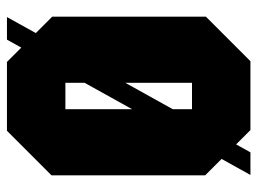

<svg xmlns="http://www.w3.org/2000/svg" viewBox="-114 -626 740 552"><g transform="rotate(90 256.0 -350.0)"><path d="M28 -130V-572L156 -700H354L484 -570V-128L356 0H158ZM218 -532V-168H294V-532ZM29 0 418 -700H483L94 0Z"/></g></svg>

Font: Tektur Condensed ExtraBold
Style: Regular
Weight: 800
Width: 3
Designer: Adam Jagosz
Foundry: Adam Jagosz
Version: Version 1.005;gftools[0.9.30]